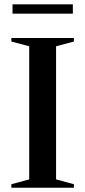

<svg xmlns="http://www.w3.org/2000/svg" viewBox="-20 -884 402 904"><path d="M328 -16.5V0H33.5V-16.5L117.5 -39.5V-666L33.5 -688.5V-705H328V-688.5L244 -666V-39.5ZM39 -819.5V-863.5H323V-819.5Z"/></svg>

Font: Newsreader 60pt Medium
Style: Regular
Weight: 500
Designer: Hugues Gentile
Foundry: Production Type
Version: Version 1.003